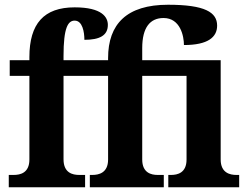

<svg xmlns="http://www.w3.org/2000/svg" viewBox="-20 -790 1044 810"><path d="M17 0H339V-52H314C287 -52 248 -60 248 -118V-470H436V-117C436 -60 396 -52 370 -52H359V0H671V-52H645C619 -52 580 -60 580 -117V-470H767V-117C767 -60 728 -52 702 -52H690V0H989V-52H977C951 -52 911 -60 911 -117V-536H580V-587C580 -674 613 -714 670 -714C741 -714 756 -637 756 -600C857 -600 896 -633 896 -682C896 -738 845 -770 689 -770C515 -770 436 -689 436 -545V-536H248V-554C248 -674 267 -703 295 -703C328 -703 336 -655 336 -622C400 -622 435 -640 435 -685C435 -717 411 -759 295 -759C165 -759 104 -690 104 -549V-536H21V-470H104V-117C104 -60 65 -52 38 -52H17Z"/></svg>

Font: Noto Serif SemiCondensed
Style: Bold
Weight: 700
Width: 4
Designer: Monotype Design Team
Foundry: Monotype Imaging Inc.
Version: Version 2.015